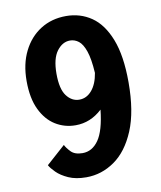

<svg xmlns="http://www.w3.org/2000/svg" viewBox="-81 -771 712 848"><g transform="rotate(-10 275.0 -347.5)"><path d="M238 11Q191 11 158.2 -3.8Q125.5 -18.5 106.2 -37.8Q87 -57 79.5 -71L164.5 -147Q171 -133 188.2 -115Q205.5 -97 240 -97Q283.5 -97 312.2 -138Q341 -179 351 -272.5Q298.5 -223.5 231.5 -223.5Q182 -223.5 141.2 -248.8Q100.5 -274 76 -325Q51.5 -376 51.5 -453.5Q51.5 -529.5 79.8 -586.2Q108 -643 157.8 -674.5Q207.5 -706 272.5 -706Q336 -706 386 -671.8Q436 -637.5 465 -563.2Q494 -489 494 -370Q494 -239 458.8 -154.8Q423.5 -70.5 365.2 -29.8Q307 11 238 11ZM187 -462Q187 -393.5 210.2 -362.8Q233.5 -332 267 -332Q300 -332 323.5 -359.8Q347 -387.5 355 -436.5Q351 -500 339 -534.8Q327 -569.5 309.5 -583Q292 -596.5 271 -596.5Q237 -596.5 212 -563.2Q187 -530 187 -462Z"/></g></svg>

Font: Trispace SemiCondensed SemiBold
Style: Regular
Weight: 600
Width: 4
Designer: Tyler Finck
Foundry: Etcetera Type Company
Version: Version 1.210; ttfautohint (v1.8.3)